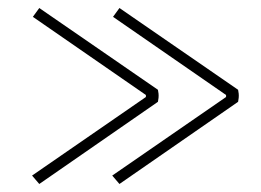

<svg xmlns="http://www.w3.org/2000/svg" viewBox="-20 -480 651 479"><path d="M262 -438 278 -460 574 -256Q575 -252 575.5 -246.5Q576 -241 575.5 -236Q575 -231 574 -226L278 -21L260 -42L544 -238V-243ZM62 -438 78 -460 374 -256Q375 -252 375.5 -246.5Q376 -241 375.5 -236Q375 -231 374 -226L78 -21L60 -42L344 -238V-243Z"/></svg>

Font: Arima Thin
Style: Regular
Weight: 100
Designer: Joana Correia and Natanael Gama
Foundry: NDISCOVER
Version: Version 1.101;gftools[0.9.23]